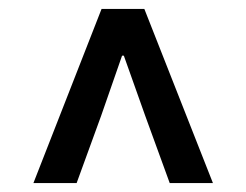

<svg xmlns="http://www.w3.org/2000/svg" viewBox="-20 -690 553 431"><path d="M55 -279 208 -670H304L458 -279H361L306 -430L258 -565H254L207 -430L152 -279Z"/></svg>

Font: TT Toshiba Sans Medium
Style: Regular
Weight: 500
Designer: Paul D. Hunt
Foundry: Toshiba Corporation
Version: Version 2.020;PS 2.000;hotconv 1.0.86;makeotf.lib2.5.63406